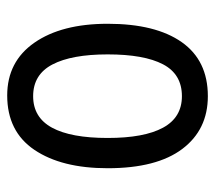

<svg xmlns="http://www.w3.org/2000/svg" viewBox="-52 -586 597 533"><g transform="rotate(90 246.5 -319.5)"><path d="M447 -320Q447 -192 396 -116.5Q345 -41 245 -41Q151 -41 98.5 -116.5Q46 -192 46 -320Q46 -453 97 -525.5Q148 -598 247 -598Q340 -598 393.5 -527Q447 -456 447 -320ZM131 -320Q131 -220 159 -166.5Q187 -113 247 -113Q306 -113 334.5 -165.5Q363 -218 363 -320Q363 -421 334.5 -473.5Q306 -526 247 -526Q186 -526 158.5 -473.5Q131 -421 131 -320Z"/></g></svg>

Font: Noto Sans Tamil UI Condensed
Style: Regular
Weight: 400
Width: 3
Designer: Jelle Bosma - Monotype Design Team
Foundry: Monotype Imaging Inc.
Version: Version 2.004; ttfautohint (v1.8.4.7-5d5b)